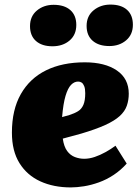

<svg xmlns="http://www.w3.org/2000/svg" viewBox="-20 -804 611 838"><path d="M350 -532Q438 -532 490 -496.5Q542 -461 542 -395Q542 -367 533.5 -342.5Q525 -318 502.5 -297.5Q480 -277 439.5 -258.5Q399 -240 335 -221L254 -199Q259 -164 273 -145Q287 -126 307 -118.5Q327 -111 347 -111Q370 -111 393.5 -119Q417 -127 440.5 -140Q464 -153 484 -168L533 -90Q507 -61 476 -40.5Q445 -20 411.5 -8Q378 4 346.5 9Q315 14 289 14Q214 14 156 -12.5Q98 -39 65 -92Q32 -145 32 -225Q32 -325 71 -393.5Q110 -462 181 -497Q252 -532 350 -532ZM352 -397Q352 -417 347.5 -428Q343 -439 336.5 -443.5Q330 -448 321 -448Q304 -448 290 -433.5Q276 -419 266 -385.5Q256 -352 251 -293L283 -302Q305 -309 320.5 -318.5Q336 -328 344 -346.5Q352 -365 352 -397ZM111 -690Q111 -733 141 -758Q171 -783 214 -783Q261 -783 287 -760Q313 -737 313 -695Q313 -652 283.5 -627Q254 -602 209 -602Q163 -602 137 -625Q111 -648 111 -690ZM358 -691Q358 -734 388.5 -759Q419 -784 462 -784Q509 -784 534.5 -761Q560 -738 560 -696Q560 -653 530.5 -628Q501 -603 457 -603Q411 -603 384.5 -626Q358 -649 358 -691Z"/></svg>

Font: Literata 18pt Black
Style: Italic
Weight: 900
Italic angle: -2°
Designer: Latin by Veronika Burian and Jose Scaglione. Greek by Irene Vlachou. Cyrillic by Vera Evstafieva
Foundry: TypeTogether
Version: Version 3.103;gftools[0.9.29]